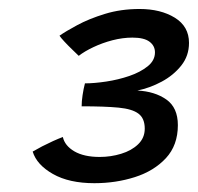

<svg xmlns="http://www.w3.org/2000/svg" viewBox="-20 -665 449 436"><path d="M194.3 -249Q137 -249 100.2 -269.9Q63.4 -290.8 54.2 -320.8Q63.7 -326.4 75.8 -332.7Q87.9 -338.9 100.4 -344.6Q112.8 -350.2 122.7 -353.9Q127.1 -334.1 148.9 -321.3Q170.8 -308.6 206.3 -308.6Q231.7 -308.6 255.1 -315.8Q278.6 -322.9 293.6 -337.3Q308.7 -351.8 308.7 -372.9Q308.7 -396.1 294.6 -406.8Q280.5 -417.6 249.2 -420.6Q217.9 -423.6 165.4 -423.6Q165.4 -434.8 167.5 -448.9Q169.6 -463.1 172.9 -475.7Q193.9 -475.7 221.2 -479.8Q248.5 -483.9 273.7 -492.5Q298.8 -501.1 315.3 -514.4Q331.9 -527.7 331.9 -546.1Q331.9 -561 319.5 -570.3Q307.2 -579.6 280.7 -579.6Q258.7 -579.6 235.4 -573.6Q212.2 -567.5 192.2 -558Q172.2 -548.6 158.8 -538.2Q152.4 -544.5 143.2 -553.3Q133.9 -562.2 126.1 -570.7Q118.2 -579.2 115.1 -583.9Q129.1 -593.8 155.7 -608.1Q182.2 -622.4 218.4 -633.5Q254.5 -644.6 296.9 -644.6Q344.8 -644.6 377 -624.8Q409.2 -604.9 409.2 -567.6Q409.2 -538.2 391.6 -516.1Q373.9 -493.9 347.2 -479.6Q320.4 -465.2 292 -459.4Q331.6 -457.4 357.8 -439Q383.9 -420.6 383.9 -380.9Q383.9 -335.2 356.8 -305.9Q329.6 -276.6 286.2 -262.8Q242.9 -249 194.3 -249Z"/></svg>

Font: Grandstander Thin
Style: Italic
Weight: 100
Italic angle: -15°
Designer: Tyler Finck
Foundry: Etcetera Type Co
Version: Version 1.200